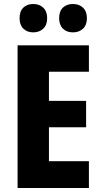

<svg xmlns="http://www.w3.org/2000/svg" viewBox="-20 -941 509 961"><path d="M425 0H68V-714H425V-582H225V-436H411V-304H225V-134H425ZM78 -850Q78 -885 97 -903Q116 -921 146 -921Q177 -921 196.5 -902.5Q216 -884 216 -850Q216 -816 196.5 -797.5Q177 -779 146 -779Q116 -779 97 -797.5Q78 -816 78 -850ZM276 -850Q276 -885 295 -903Q314 -921 345 -921Q376 -921 395.5 -902.5Q415 -884 415 -850Q415 -816 395.5 -797.5Q376 -779 345 -779Q314 -779 295 -797.5Q276 -816 276 -850Z"/></svg>

Font: Noto Sans Hebrew Condensed ExtraBold
Style: Regular
Weight: 800
Width: 3
Designer: Monotype Design Team
Foundry: Monotype Imaging Inc.
Version: Version 2.004; ttfautohint (v1.8.4.7-5d5b)